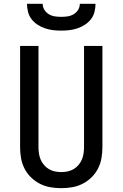

<svg xmlns="http://www.w3.org/2000/svg" viewBox="-20 -975 640 1003"><path d="M300 8Q271 8 242.5 3Q214 -2 188.5 -15Q163 -28 142 -48.5Q121 -69 108 -94.5Q95 -120 90 -148.5Q85 -177 85 -206V-735H181V-206Q181 -190 183.5 -173Q186 -156 192.5 -141Q199 -126 210 -113Q221 -100 235.5 -91.5Q250 -83 266.5 -79.5Q283 -76 300 -76Q317 -76 333.5 -79.5Q350 -83 364.5 -91.5Q379 -100 390 -113Q401 -126 407.5 -141Q414 -156 416.5 -173Q419 -190 419 -206V-735H515V-206Q515 -177 510 -148.5Q505 -120 492 -94.5Q479 -69 458 -48.5Q437 -28 411.5 -15Q386 -2 357.5 3Q329 8 300 8ZM300 -815Q279 -815 257.5 -817.5Q236 -820 215.5 -827Q195 -834 177 -845.5Q159 -857 145.5 -874Q132 -891 126.5 -912.5Q121 -934 121 -955H203Q203 -938 212 -923.5Q221 -909 235.5 -900.5Q250 -892 266.5 -889.5Q283 -887 300 -887Q317 -887 333.5 -889.5Q350 -892 364.5 -900.5Q379 -909 388 -923.5Q397 -938 397 -955H479Q479 -934 473.5 -912.5Q468 -891 454.5 -874Q441 -857 423 -845.5Q405 -834 384.5 -827Q364 -820 342.5 -817.5Q321 -815 300 -815Z"/></svg>

Font: Iosevka Fixed Medium Extended
Style: Regular
Weight: 500
Width: 7
Monospace: yes
Designer: Belleve Invis
Foundry: Belleve Invis
Version: Version 24.1.1; ttfautohint (v1.8.4)